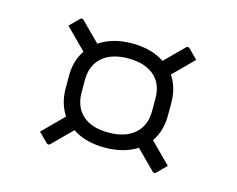

<svg xmlns="http://www.w3.org/2000/svg" viewBox="-67 -597 733 595"><g transform="rotate(15 300.0 -300.0)"><path d="M136 -321Q136 -369 160 -404L94 -470L123 -499Q126 -502 129 -502Q132 -502 135 -499L195 -439Q237 -468 300 -468Q362 -468 404 -440L463 -499Q466 -502 469 -502Q472 -502 475 -499L504 -470L440 -406Q464 -370 464 -321V-281Q464 -231 439 -195L504 -130L475 -101Q472 -98 469 -98Q466 -98 463 -101L403 -161Q361 -134 300 -134Q238 -134 196 -162L135 -101Q132 -98 129 -98Q126 -98 123 -101L94 -130L160 -196Q136 -232 136 -281ZM187 -281Q187 -237 213 -211Q242 -182 300 -182Q353 -182 383 -208.5Q413 -235 413 -281V-321Q413 -365 388 -390Q358 -420 300 -420Q247 -420 217 -394Q187 -368 187 -321Z"/></g></svg>

Font: Recursive Sn Lnr St Lt
Style: Regular
Weight: 300
Version: Version 1.079;hotconv 1.0.112;makeotfexe 2.5.65598; ttfautoh